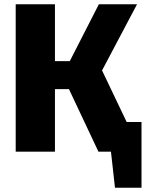

<svg xmlns="http://www.w3.org/2000/svg" viewBox="-20 -715 687 905"><path d="M577 -140 461 -383 626 -695H446L309 -427H239V-695H54V0H239V-295H305L444 0H503L522 170H647V-140Z"/></svg>

Font: Fira Sans ExtraBold
Style: Regular
Weight: 800
Designer: bBox Type GmbH & Carrois Corporate GbR & Edenspiekermann AG
Foundry: bBox Type GmbH & Carrois Corporate GbR & Edenspiekermann AG
Version: Version 4.300;PS 004.300;hotconv 1.0.88;makeotf.lib2.5.64775